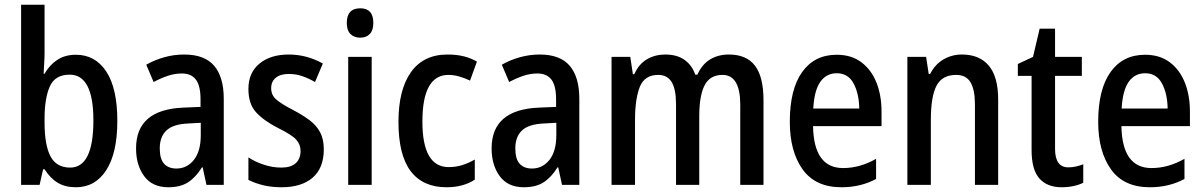

<svg xmlns="http://www.w3.org/2000/svg" viewBox="-20 -780 5080 810"><path d="M168 -559Q168 -538 166.5 -514Q165 -490 164 -469H168Q190 -507 222.5 -528Q255 -549 300 -549Q382 -549 428.5 -478Q475 -407 475 -270Q475 -135 428.5 -62.5Q382 10 300 10Q255 10 223.5 -9Q192 -28 168 -66H162L147 0H69V-760H168ZM274 -465Q212 -465 190 -415Q168 -365 168 -280V-263Q168 -168 193 -120.5Q218 -73 276 -73Q374 -73 374 -272Q374 -465 274 -465Z M757 -550Q843 -550 883.5 -502.5Q924 -455 924 -363V0H851L835 -74H832Q806 -32 773.5 -11Q741 10 690 10Q623 10 588.5 -36.5Q554 -83 554 -154Q554 -318 754 -326L826 -329V-361Q826 -418 806.5 -444Q787 -470 747 -470Q718 -470 689 -460.5Q660 -451 628 -434L597 -507Q632 -527 673 -538.5Q714 -550 757 -550ZM773 -259Q710 -256 682 -229.5Q654 -203 654 -154Q654 -109 672.5 -89Q691 -69 724 -69Q769 -69 798 -105.5Q827 -142 827 -210V-262Z M1346 -150Q1346 -71 1299 -30.5Q1252 10 1168 10Q1125 10 1090.5 1.5Q1056 -7 1028 -21V-116Q1055 -98 1092 -85.5Q1129 -73 1167 -73Q1207 -73 1227.5 -91.5Q1248 -110 1248 -143Q1248 -170 1230 -190.5Q1212 -211 1153 -240Q1094 -270 1061 -305.5Q1028 -341 1028 -405Q1028 -473 1074.5 -511.5Q1121 -550 1198 -550Q1274 -550 1342 -512L1309 -434Q1283 -449 1256 -458.5Q1229 -468 1198 -468Q1163 -468 1143.5 -452Q1124 -436 1124 -408Q1124 -380 1144 -361.5Q1164 -343 1220 -314Q1258 -294 1286.5 -272.5Q1315 -251 1330.5 -222Q1346 -193 1346 -150Z M1500 -745Q1555 -745 1555 -683Q1555 -652 1540 -636.5Q1525 -621 1500 -621Q1474 -621 1458.5 -636.5Q1443 -652 1443 -683Q1443 -745 1500 -745ZM1548 -540V0H1449V-540Z M1864 10Q1764 10 1712.5 -58Q1661 -126 1661 -266Q1661 -402 1714 -476Q1767 -550 1868 -550Q1907 -550 1938 -542Q1969 -534 1992 -520L1963 -440Q1940 -451 1917 -457.5Q1894 -464 1872 -464Q1762 -464 1762 -267Q1762 -75 1873 -75Q1903 -75 1930 -83.5Q1957 -92 1983 -107V-22Q1934 10 1864 10Z M2257 -550Q2343 -550 2383.5 -502.5Q2424 -455 2424 -363V0H2351L2335 -74H2332Q2306 -32 2273.5 -11Q2241 10 2190 10Q2123 10 2088.5 -36.5Q2054 -83 2054 -154Q2054 -318 2254 -326L2326 -329V-361Q2326 -418 2306.5 -444Q2287 -470 2247 -470Q2218 -470 2189 -460.5Q2160 -451 2128 -434L2097 -507Q2132 -527 2173 -538.5Q2214 -550 2257 -550ZM2273 -259Q2210 -256 2182 -229.5Q2154 -203 2154 -154Q2154 -109 2172.5 -89Q2191 -69 2224 -69Q2269 -69 2298 -105.5Q2327 -142 2327 -210V-262Z M3055 -550Q3129 -550 3165 -503Q3201 -456 3201 -357V0H3103V-338Q3103 -464 3028 -464Q2975 -464 2952.5 -420Q2930 -376 2930 -290V0H2832V-340Q2832 -404 2813.5 -434Q2795 -464 2757 -464Q2699 -464 2679 -413Q2659 -362 2659 -274V0H2560V-540H2639L2650 -467H2656Q2675 -510 2709.5 -530Q2744 -550 2786 -550Q2837 -550 2868.5 -527Q2900 -504 2913 -465H2922Q2942 -509 2976 -529.5Q3010 -550 3055 -550Z M3510 -549Q3571 -549 3613 -518Q3655 -487 3677 -433Q3699 -379 3699 -308V-248H3410Q3413 -71 3537 -71Q3608 -71 3676 -110V-25Q3611 10 3530 10Q3420 10 3366 -65.5Q3312 -141 3312 -266Q3312 -403 3364 -476Q3416 -549 3510 -549ZM3510 -471Q3466 -471 3440.5 -434.5Q3415 -398 3411 -322H3605Q3604 -385 3581 -428Q3558 -471 3510 -471Z M4038 -550Q4112 -550 4151.5 -503Q4191 -456 4191 -360V0H4093V-340Q4093 -401 4074.5 -432.5Q4056 -464 4014 -464Q3955 -464 3931 -418.5Q3907 -373 3907 -274V0H3808V-540H3887L3898 -468H3904Q3925 -509 3960.5 -529.5Q3996 -550 4038 -550Z M4487 -74Q4503 -74 4519 -77.5Q4535 -81 4550 -87V-9Q4532 0 4508.5 5Q4485 10 4459 10Q4398 10 4365 -27Q4332 -64 4332 -147V-460H4274V-510L4338 -540L4366 -659H4431V-540H4544V-460H4431V-152Q4431 -74 4487 -74Z M4811 -549Q4872 -549 4914 -518Q4956 -487 4978 -433Q5000 -379 5000 -308V-248H4711Q4714 -71 4838 -71Q4909 -71 4977 -110V-25Q4912 10 4831 10Q4721 10 4667 -65.5Q4613 -141 4613 -266Q4613 -403 4665 -476Q4717 -549 4811 -549ZM4811 -471Q4767 -471 4741.5 -434.5Q4716 -398 4712 -322H4906Q4905 -385 4882 -428Q4859 -471 4811 -471Z"/></svg>

Font: Noto Sans Malayalam Condensed Medium
Style: Regular
Weight: 500
Width: 3
Designer: Jelle Bosma - Monotype Design Team
Foundry: Monotype Imaging Inc.
Version: Version 2.104; ttfautohint (v1.8.4.7-5d5b)